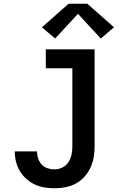

<svg xmlns="http://www.w3.org/2000/svg" viewBox="-20 -999 640 1027"><path d="M271 8Q244 8 217 3.5Q190 -1 165.5 -12.5Q141 -24 120.5 -42.5Q100 -61 86 -84.5Q72 -108 65.5 -134.5Q59 -161 59 -189H178Q178 -170 184 -151.5Q190 -133 203 -119Q216 -105 234.5 -99Q253 -93 271 -93Q293 -93 313.5 -103Q334 -113 346 -131.5Q358 -150 362.5 -171.5Q367 -193 367 -215V-634H225V-735H486V-215Q486 -186 481 -157Q476 -128 463.5 -101.5Q451 -75 431 -53Q411 -31 385 -17Q359 -3 330 2.5Q301 8 271 8ZM275 -793 204 -853 347 -979H447L590 -853L519 -793L397 -925Z"/></svg>

Font: Iosevka SS04 Extended
Style: Bold
Weight: 700
Width: 7
Monospace: yes
Designer: Belleve Invis
Foundry: Belleve Invis
Version: Version 19.0.0; ttfautohint (v1.8.4)